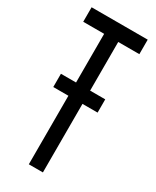

<svg xmlns="http://www.w3.org/2000/svg" viewBox="-183 -751 651 803"><g transform="rotate(30 142.0 -350.0)"><path d="M35 -331V-395H108V-630H7V-700H278V-630H176V-395H249V-331H176V0H108V-331Z"/></g></svg>

Font: Georama ExtraCondensed
Style: Regular
Weight: 400
Width: 2
Designer: Jean-Baptiste Levee
Foundry: Production Type
Version: Version 1.000